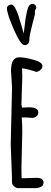

<svg xmlns="http://www.w3.org/2000/svg" viewBox="-20 -955 262 988"><path d="M15.6 0ZM167 -914.1 159.7 -898.9V-880.9L145.5 -826.2Q131.3 -771.5 131.3 -754.9Q131.3 -722.7 106 -722.7Q86.4 -722.7 51 -803.7Q15.6 -884.8 15.6 -912.6Q15.6 -920.4 22.9 -926Q30.3 -931.6 39.6 -931.6Q60.5 -931.6 88.9 -828.6L102.1 -782.7Q104 -793.5 106.4 -816.4Q108.9 -839.4 111.3 -857.4Q114.3 -875.5 118.2 -894.5Q127 -935.1 146 -935.1Q154.8 -935.1 160.9 -929.4Q167 -923.8 167 -914.1ZM42 -504.9 36.6 -589.4Q36.6 -660.2 78.6 -660.2Q105.5 -660.2 151.9 -647.7Q198.2 -635.3 198.2 -615.7Q198.2 -595.2 168.9 -584.5Q122.6 -600.1 93.3 -603.5Q94.7 -582 94.7 -560.5L90.3 -417Q90.3 -416 93.3 -401.4L128.9 -402.8Q177.2 -402.8 177.2 -375.5Q177.2 -364.7 168.5 -356.7Q159.7 -348.6 146.2 -348.6Q132.8 -348.6 117.2 -350.6H91.8Q94.7 -312.5 94.7 -274.9Q94.7 -274.9 90.3 -93.8Q90.3 -37.6 92.3 -37.6L166 -40Q204.1 -40 204.1 -15.6Q204.1 -0.5 190.9 6.3Q177.7 13.2 161.1 13.2H76.7Q63.5 13.2 52.7 4.2Q42 -4.9 41.5 -17.6V-43.9L35.2 -212.9Z"/></svg>

Font: Amatic
Style: Bold
Weight: 700
Width: 3
Version: Version 2.000; ttfautohint (v0.92-dirty) -l 8 -r 50 -G 50 -x